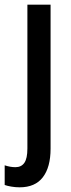

<svg xmlns="http://www.w3.org/2000/svg" viewBox="-49 -560 304 820"><path d="M35 240Q17 240 -0.5 237Q-18 234 -29 230V146Q-5 154 17 154Q42 154 55 135.5Q68 117 68 74V-540H167V75Q167 154 134 197Q101 240 35 240Z"/></svg>

Font: Noto Sans Lao Condensed Medium
Style: Regular
Weight: 500
Width: 3
Designer: Monotype Design Team
Foundry: Monotype Imaging Inc.
Version: Version 2.003; ttfautohint (v1.8.4.7-5d5b)